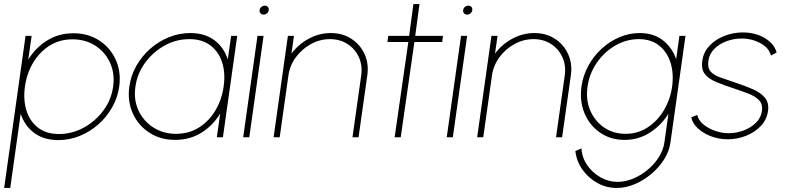

<svg xmlns="http://www.w3.org/2000/svg" viewBox="-66 -677 3886 947"><path d="M-15.5 250H-45.5L60 -500H90L73.5 -383Q109 -441.5 166.2 -477.2Q223.5 -513 296 -513Q368.5 -513 423.2 -477.5Q478 -442 505 -382.2Q532 -322.5 522 -250Q514.5 -195.5 487.2 -147.5Q460 -99.5 418.8 -63.2Q377.5 -27 327 -6.5Q276.5 14 222 14Q149.5 14 102.2 -21.8Q55 -57.5 36 -116ZM291.5 -483Q228 -483 178.5 -451.8Q129 -420.5 97.5 -367.8Q66 -315 57 -250Q48 -186 64.2 -132.8Q80.5 -79.5 121 -47.8Q161.5 -16 226 -16Q288.5 -16 346 -47Q403.5 -78 443.2 -131Q483 -184 492 -250Q501 -314 477 -367Q453 -420 404.5 -451.5Q356 -483 291.5 -483Z M1074 -500H1104L1033.5 0H1003.5L1020 -117Q985 -58.5 928 -22.8Q871 13 798 13Q725.5 13 670.8 -22.5Q616 -58 589 -117.8Q562 -177.5 572 -250Q579.5 -305 606.8 -352.8Q634 -400.5 675.2 -436.8Q716.5 -473 767 -493.5Q817.5 -514 872 -514Q945 -514 992 -478.2Q1039 -442.5 1057.5 -384ZM802 -17Q866.5 -17 916 -48.5Q965.5 -80 996.8 -133Q1028 -186 1037 -250Q1046.5 -315.5 1029.8 -368.5Q1013 -421.5 972.2 -452.8Q931.5 -484 868 -484Q803.5 -484 746.2 -452.5Q689 -421 650 -367.8Q611 -314.5 602 -250Q592.5 -184.5 617.2 -131.8Q642 -79 690.8 -48Q739.5 -17 802 -17Z M1204 -500H1234L1163.5 0H1133.5ZM1234.5 -605Q1225 -605 1219 -611.2Q1213 -617.5 1214.5 -627Q1215.5 -637 1223.2 -643Q1231 -649 1240.5 -649Q1249.5 -649 1255 -643Q1260.5 -637 1259.5 -627Q1258 -617.5 1250.8 -611.2Q1243.5 -605 1234.5 -605Z M1745.5 -304.5 1702.5 0H1672.5L1715.5 -304.5Q1722.5 -354.5 1704 -395Q1685.5 -435.5 1648.2 -459.8Q1611 -484 1561.5 -484Q1512 -484 1467.8 -459.8Q1423.5 -435.5 1393.5 -395Q1363.5 -354.5 1356.5 -304.5L1313.5 0H1283.5L1354 -500H1384L1371.5 -412.5Q1405.5 -458.5 1457 -486.2Q1508.5 -514 1565.5 -514Q1623.5 -514 1667 -485.8Q1710.5 -457.5 1732.2 -410Q1754 -362.5 1745.5 -304.5Z M2115 -470H1978L1910.5 0H1880.5L1948 -470H1845L1849 -500H1952L1973 -657H2003L1982 -500H2119Z M2208 -500H2238L2167.5 0H2137.5ZM2238.5 -605Q2229 -605 2223 -611.2Q2217 -617.5 2218.5 -627Q2219.5 -637 2227.2 -643Q2235 -649 2244.5 -649Q2253.5 -649 2259 -643Q2264.5 -637 2263.5 -627Q2262 -617.5 2254.8 -611.2Q2247.5 -605 2238.5 -605Z M2749.5 -304.5 2706.5 0H2676.5L2719.5 -304.5Q2726.5 -354.5 2708 -395Q2689.5 -435.5 2652.2 -459.8Q2615 -484 2565.5 -484Q2516 -484 2471.8 -459.8Q2427.5 -435.5 2397.5 -395Q2367.5 -354.5 2360.5 -304.5L2317.5 0H2287.5L2358 -500H2388L2375.5 -412.5Q2409.5 -458.5 2461 -486.2Q2512.5 -514 2569.5 -514Q2627.5 -514 2671 -485.8Q2714.5 -457.5 2736.2 -410Q2758 -362.5 2749.5 -304.5Z M3285 -500H3315L3241 25Q3235 68.5 3209.8 108.8Q3184.5 149 3146.5 181Q3108.5 213 3064.2 231.5Q3020 250 2975.5 250Q2923.5 250 2879 224.8Q2834.5 199.5 2805.8 158Q2777 116.5 2772 68L2802 55Q2804.5 100 2830.2 137.5Q2856 175 2895.8 197.5Q2935.5 220 2980 220Q3018.5 220 3057.2 203.8Q3096 187.5 3129 160Q3162 132.5 3184 97.5Q3206 62.5 3211 25L3231 -116Q3195 -58.5 3139.2 -22.8Q3083.5 13 3015 13Q2946 13 2894.2 -22.5Q2842.5 -58 2817.2 -117.8Q2792 -177.5 2802 -250Q2809.5 -305 2835.8 -352.8Q2862 -400.5 2901.5 -436.8Q2941 -473 2989.2 -493.5Q3037.5 -514 3089 -514Q3157.5 -514 3203.2 -478.5Q3249 -443 3269 -385ZM3019 -17Q3081 -17 3129.8 -49.5Q3178.5 -82 3209.5 -135Q3240.5 -188 3249 -250Q3258 -313.5 3241.5 -366.8Q3225 -420 3185.5 -452Q3146 -484 3085 -484Q3023.5 -484 2969 -452.5Q2914.5 -421 2877.8 -367.8Q2841 -314.5 2832 -250Q2822.5 -185 2845.2 -132.2Q2868 -79.5 2913.5 -48.2Q2959 -17 3019 -17Z M3523.5 10Q3480.5 10 3441.8 -4.5Q3403 -19 3376.5 -43.5Q3350 -68 3343.5 -98L3373 -110Q3379 -83 3404 -62.8Q3429 -42.5 3462.5 -31.2Q3496 -20 3527.5 -20Q3566.5 -20 3602.5 -33.8Q3638.5 -47.5 3663 -72Q3687.5 -96.5 3692 -129Q3697 -163 3677.8 -182.8Q3658.5 -202.5 3626.2 -215Q3594 -227.5 3558.5 -239Q3503.5 -257 3465.5 -273Q3427.5 -289 3409.8 -312.8Q3392 -336.5 3398 -378Q3404 -420.5 3433.8 -451.8Q3463.5 -483 3507 -500Q3550.5 -517 3597.5 -517Q3660 -517 3706.2 -489.2Q3752.5 -461.5 3764.5 -418L3736.5 -403Q3730 -429.5 3707.8 -448.2Q3685.5 -467 3655 -477Q3624.5 -487 3593 -487Q3553.5 -487 3517.5 -473.8Q3481.5 -460.5 3457.2 -436Q3433 -411.5 3428 -378Q3423 -343.5 3438.2 -325.2Q3453.5 -307 3485.5 -295.5Q3517.5 -284 3562.5 -269Q3607.5 -254 3646 -237.5Q3684.5 -221 3706.2 -195.8Q3728 -170.5 3722 -129Q3716 -86.5 3686.2 -55.2Q3656.5 -24 3613.2 -7Q3570 10 3523.5 10Z"/></svg>

Font: Urbanist Thin
Style: Italic
Weight: 100
Italic angle: -8°
Designer: Corey Hu
Foundry: Corey Hu
Version: Version 1.321; ttfautohint (v1.8.4.7-5d5b)